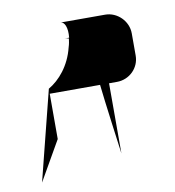

<svg xmlns="http://www.w3.org/2000/svg" viewBox="-57 -809 479 526"><g transform="rotate(-10 182.5 -545.5)"><path d="M19 -334 82 -444V-570H222C226 -530 247 -375 247 -375V-570H269C304 -570 332 -598 332 -632V-694C332 -728 303 -757 269 -757H145C156 -757 164 -740 161 -712H149C153 -712 156 -711 160 -710C159 -703 158 -695 155 -686C143 -637 113 -602 82 -584Z"/></g></svg>

Font: bitstorm
Style: sucn
Weight: 400
Version: Version 0.2